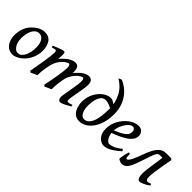

<svg xmlns="http://www.w3.org/2000/svg" viewBox="82 -1520 2350 2350"><g transform="rotate(45 1257.0 -345.0)"><path d="M405.8 -272.9Q405.8 -208 376 -141.8Q346.2 -75.7 291.5 -30.8Q266.1 -9.8 234.4 5.1Q202.6 20 173.3 20Q126 20 92.5 -4.6Q59.1 -29.3 41.3 -72Q23.4 -114.7 23.4 -168Q23.4 -237.8 49.3 -298.6Q75.2 -359.4 140.1 -410.2Q165 -429.7 196.5 -443.4Q228 -457 259.3 -457Q335.9 -457 370.8 -405.5Q405.8 -354 405.8 -272.9ZM321.3 -242.2Q321.3 -316.9 295.2 -356.7Q269 -396.5 225.6 -396.5Q192.4 -396.5 169.9 -377.4Q147.5 -358.4 133.8 -328.4Q120.1 -298.3 114.3 -263.9Q108.4 -229.5 108.4 -198.2Q108.4 -154.8 121.6 -118.7Q134.8 -82.5 157.2 -60.8Q179.7 -39.1 206.5 -39.1Q237.8 -39.1 259.8 -59.1Q281.7 -79.1 295.2 -110.6Q308.6 -142.1 314.9 -177.2Q321.3 -212.4 321.3 -242.2Z M1135.7 -41.5Q1090.8 -15.1 1054.7 2.4Q1018.6 20 995.6 20Q981.4 20 970.9 4.6Q960.4 -10.7 960.4 -37.1Q960.4 -47.4 964.8 -75.2Q969.2 -103 975.8 -140.1Q982.4 -177.2 989 -216.3Q995.6 -255.4 1000 -288.6Q1004.4 -321.8 1004.4 -341.3Q1004.4 -368.7 998.5 -380.6Q992.7 -392.6 983.9 -392.6Q968.3 -392.6 935.5 -369.6Q902.8 -346.7 868.2 -293Q847.7 -261.7 838.9 -227.8Q830.1 -193.8 823.2 -144Q816.9 -99.6 815.7 -69.3Q814.5 -39.1 814.5 -18.6Q805.2 -14.6 788.1 -7.1Q771 0.5 754.2 8.1Q737.3 15.6 728.5 20L711.9 3.4Q722.7 -46.4 732.4 -98.1Q742.2 -149.9 749.8 -197.3Q757.3 -244.6 761.7 -280.5Q766.1 -316.4 766.1 -334.5Q766.1 -366.7 759.3 -379.6Q752.4 -392.6 739.7 -392.6Q729 -392.6 695.8 -370.1Q662.6 -347.7 627.9 -293.9Q608.9 -264.6 599.1 -229.2Q589.4 -193.8 581.1 -144Q573.7 -99.6 571.8 -69.1Q569.8 -38.6 569.8 -18.6Q561.5 -14.6 544.7 -7.1Q527.8 0.5 511.2 8.1Q494.6 15.6 486.8 20L469.2 3.4Q479.5 -47.9 489 -103Q498.5 -158.2 506.3 -209.2Q514.2 -260.3 518.8 -300.3Q523.4 -340.3 523.4 -361.3Q523.4 -383.8 517.8 -389.4Q512.2 -395 504.4 -395Q497.6 -395 481.7 -390.6Q465.8 -386.2 453.1 -382.3L446.8 -406.2Q474.6 -418.5 504.2 -429.9Q533.7 -441.4 557.1 -449.2Q580.6 -457 589.8 -457Q605 -457 608.9 -446.3Q612.8 -435.5 612.8 -400.9Q612.8 -391.6 611.3 -373Q609.9 -354.5 607.9 -338.4Q665.5 -404.3 709.5 -430.7Q753.4 -457 793 -457Q829.6 -457 843.3 -430.9Q856.9 -404.8 856.9 -372.6Q856.9 -359.4 855 -343.3Q911.6 -405.8 951.7 -431.4Q991.7 -457 1028.3 -457Q1056.6 -457 1075 -437.7Q1093.3 -418.5 1093.3 -371.1Q1093.3 -343.3 1086.9 -302Q1080.6 -260.7 1072.3 -216.6Q1064 -172.4 1057.6 -134.8Q1051.3 -97.2 1051.3 -77.1Q1051.3 -60.5 1056.2 -54.9Q1061 -49.3 1069.3 -49.3Q1083.5 -49.3 1096.9 -53Q1110.4 -56.6 1130.4 -64.5Z M1183.1 -172.9Q1183.1 -231.9 1202.6 -283.7Q1222.2 -335.4 1254.6 -374.3Q1287.1 -413.1 1326.2 -435.1Q1365.2 -457 1403.8 -457Q1434.1 -457 1465.6 -433.3Q1497.1 -409.7 1517.1 -383.8L1504.9 -342.8Q1480.5 -366.2 1443.4 -380.4Q1406.2 -394.5 1377.4 -394.5Q1340.3 -394.5 1316.7 -366.7Q1293 -338.9 1281.5 -293Q1270 -247.1 1270 -192.4Q1270 -150.9 1279.5 -116.5Q1289.1 -82 1307.9 -61.3Q1326.7 -40.5 1354.5 -40.5Q1415.5 -40.5 1450.2 -117.2Q1484.9 -193.8 1484.9 -354Q1484.9 -451.7 1441.4 -541.5Q1397.9 -631.3 1299.3 -691.9Q1307.6 -696.3 1319.1 -701.9Q1330.6 -707.5 1338.4 -710Q1397.9 -686 1451.4 -637.7Q1504.9 -589.4 1538.6 -515.9Q1572.3 -442.4 1572.3 -342.3Q1572.3 -233.4 1538.6 -151.9Q1504.9 -70.3 1449 -25.1Q1393.1 20 1326.7 20Q1275.9 20 1244.1 -9.8Q1212.4 -39.6 1197.8 -84Q1183.1 -128.4 1183.1 -172.9Z M1974.6 -371.1Q1974.6 -349.6 1965.1 -324.7Q1955.6 -299.8 1925.5 -271.7Q1895.5 -243.7 1835.4 -212.2Q1775.4 -180.7 1674.3 -146.5L1670.9 -187.5Q1743.2 -214.4 1785.6 -236.3Q1828.1 -258.3 1848.6 -276.9Q1869.1 -295.4 1875.5 -312.5Q1881.8 -329.6 1881.8 -348.1Q1881.8 -376 1868.9 -388.4Q1856 -400.9 1840.8 -400.9Q1833 -400.9 1817.4 -394.5Q1801.8 -388.2 1788.6 -374.5Q1756.8 -343.8 1732.7 -292.7Q1708.5 -241.7 1708.5 -188Q1708.5 -145.5 1720.7 -112.8Q1732.9 -80.1 1751.5 -61.8Q1770 -43.5 1789.1 -43.5Q1809.6 -43.5 1848.1 -57.6Q1886.7 -71.8 1945.8 -119.1Q1951.2 -116.2 1956.5 -106.9Q1961.9 -97.7 1963.4 -94.2Q1910.2 -47.4 1871.6 -22.9Q1833 1.5 1804.2 10.7Q1775.4 20 1750 20Q1726.6 20 1697.3 3.7Q1668 -12.7 1646.2 -49.6Q1624.5 -86.4 1624.5 -147.9Q1624.5 -224.6 1660.2 -291.7Q1695.8 -358.9 1759.8 -409.7Q1782.2 -427.2 1816.7 -442.1Q1851.1 -457 1884.3 -457Q1930.2 -457 1952.4 -429.9Q1974.6 -402.8 1974.6 -371.1Z M2030.8 -142.6 2052.7 -135.7Q2050.3 -64 2067.4 -64Q2074.2 -64 2082.5 -69.1Q2090.8 -74.2 2102.5 -92Q2114.3 -109.9 2130.6 -146.2Q2147 -182.6 2169.4 -244.6Q2189 -299.3 2213.4 -347.7Q2237.8 -396 2272.9 -426.5Q2308.1 -457 2360.4 -457Q2368.7 -457 2385.5 -457Q2402.3 -457 2419.4 -457Q2436.5 -457 2446.3 -457L2377 -385.7Q2366.2 -385.7 2351.3 -385.7Q2336.4 -385.7 2331.1 -385.7Q2312.5 -385.7 2300.3 -380.4Q2288.1 -375 2276.9 -355Q2265.6 -335 2250.2 -291.3Q2234.9 -247.6 2210 -170.9Q2186 -96.7 2164.6 -55.2Q2143.1 -13.7 2120.1 3.2Q2097.2 20 2068.4 20Q2047.9 20 2030.8 12.7Q2013.7 5.4 2004.4 -1.5Q2001.5 -3.4 2003.2 -20Q2004.9 -36.6 2009.3 -59.8Q2013.7 -83 2019.3 -105.7Q2024.9 -128.4 2030.8 -142.6ZM2502.4 -39.6Q2457 -8.3 2423.8 5.9Q2390.6 20 2375 20Q2355 20 2345 2.7Q2335 -14.6 2331.8 -35.9Q2328.6 -57.1 2328.6 -68.8Q2328.6 -106.4 2334 -152.8Q2339.4 -199.2 2345.7 -240.2Q2354.5 -294.4 2359.1 -327.6Q2363.8 -360.8 2366 -382.3Q2368.2 -403.8 2369.1 -422.4L2446.3 -457L2463.9 -440.9Q2449.7 -372.1 2438.5 -305.2Q2427.2 -238.3 2420.7 -185.8Q2414.1 -133.3 2414.1 -107.9Q2414.1 -72.8 2422.9 -60.5Q2431.6 -48.3 2439.9 -48.3Q2448.7 -48.3 2462.2 -51.5Q2475.6 -54.7 2494.6 -62Z"/></g></svg>

Font: Gentium Book Plus
Style: Italic
Weight: 400
Italic angle: -8°
Designer: Victor Gaultney, Annie Olsen, Iska Routamaa, Becca Hirsbrunner
Foundry: SIL International
Version: Version 6.101